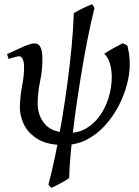

<svg xmlns="http://www.w3.org/2000/svg" viewBox="-20 -663 658 911"><path d="M428.2 -624.5Q411.6 -559.1 394.8 -473.6Q377.9 -388.2 362.8 -294.7Q347.7 -201.2 335.4 -110.8Q323.2 -20.5 316.2 55.9Q309.1 132.3 308.1 182.1Q293.5 192.4 267.1 206.8Q240.7 221.2 224.6 228Q219.2 225.1 216.6 221.2Q213.9 217.3 210 212.4Q226.1 152.3 242.4 73.5Q258.8 -5.4 273.7 -94Q288.6 -182.6 300.5 -273.2Q312.5 -363.8 320.3 -447.8Q328.1 -531.7 330.1 -600.6Q349.1 -612.3 374.8 -624.5Q400.4 -636.7 416.5 -643.1Q419.4 -640.1 423.6 -633.8Q427.7 -627.4 428.2 -624.5ZM595.7 -356.4Q595.7 -313 582.3 -261.7Q568.8 -210.4 542.5 -159.9Q516.1 -109.4 478 -67.4Q439.9 -25.4 391.1 -0.2Q342.3 24.9 283.7 24.9Q206.5 25.4 159.9 -2.7Q113.3 -30.8 93 -73.5Q72.8 -116.2 74.2 -160.2Q76.7 -215.3 85.4 -258.1Q94.2 -300.8 94.2 -346.7Q94.2 -369.1 87.6 -382.6Q81.1 -396 71.8 -396Q65.4 -396 53.2 -392.8Q41 -389.6 31 -386.5Q21 -383.3 21 -383.3L13.2 -406.2Q54.2 -425.3 90.1 -441.2Q126 -457 143.1 -457Q164.1 -457 172.6 -438Q181.2 -418.9 181.2 -386.7Q181.2 -327.6 170.7 -279.5Q160.2 -231.4 158.7 -177.7Q157.2 -115.7 193.1 -74.2Q229 -32.7 309.6 -32.7Q354 -32.7 390.9 -54.9Q427.7 -77.1 454.6 -115.2Q481.4 -153.3 495.8 -200.9Q510.3 -248.5 510.3 -298.8Q510.3 -330.6 501.7 -360.8Q493.2 -391.1 474.6 -407.7Q491.2 -419.4 518.1 -434.3Q544.9 -449.2 563 -458Q568.8 -455.1 573.7 -452.4Q578.6 -449.7 584.5 -446.8Q588.4 -430.2 592 -409.7Q595.7 -389.2 595.7 -356.4Z"/></svg>

Font: Gentium Book Plus
Style: Italic
Weight: 400
Italic angle: -8°
Designer: Victor Gaultney, Annie Olsen, Iska Routamaa, Becca Hirsbrunner
Foundry: SIL International
Version: Version 6.101